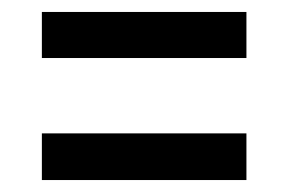

<svg xmlns="http://www.w3.org/2000/svg" viewBox="-20 -437 482 321"><path d="M50 -340V-417H392V-340ZM50 -136V-214H392V-136Z"/></svg>

Font: Alumni Sans
Style: Bold
Weight: 700
Designer: Robert E. Leuschke
Foundry: Robert E. Leuschke
Version: Version 1.018